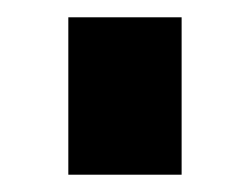

<svg xmlns="http://www.w3.org/2000/svg" viewBox="-20 -739 264 222"><path d="M190 -719V-537H59V-719Z"/></svg>

Font: Orbitron
Style: Bold
Weight: 700
Designer: Matt McInerney
Foundry: Matt McInerney
Version: Version 001.001